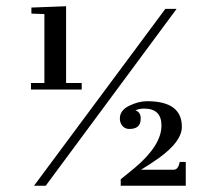

<svg xmlns="http://www.w3.org/2000/svg" viewBox="-20 -595 671 615"><path d="M79.2 -329.2H122.2V-550L80.6 -551.4V-570.8L191.7 -575V-329.2H241.7V-308.3H79.2ZM497.2 -193.1Q497.2 -247.2 441.7 -247.2Q426.4 -247.2 413.9 -241.7Q431.9 -234.7 430.6 -213.9Q430.6 -181.9 394.4 -181.9Q380.6 -181.9 372.2 -191.7Q363.9 -201.4 363.9 -215.3Q363.9 -241.7 393.8 -256.2Q423.6 -270.8 451.4 -270.8Q562.5 -270.8 562.5 -188.9Q562.5 -141.7 488.9 -88.9Q463.9 -70.8 431.9 -51.4H536.1Q551.4 -51.4 555.6 -76.4H575V0H366.7V-20.8L411.1 -56.9Q497.2 -129.2 497.2 -193.1ZM509.7 -566.7H545.8L126.4 0H88.9Z"/></svg>

Font: Sree Krushnadevaraya
Style: Regular
Weight: 400
Designer: Purushoth Kumar Guthula
Foundry: Andhrapradesh Society for Knowledge Networks
Version: Version 1.0.5; ttfautohint (v1.2.42-39fb)